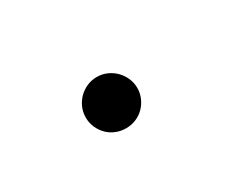

<svg xmlns="http://www.w3.org/2000/svg" viewBox="-28 -333 377 293"><g transform="rotate(-30 160.0 -187.0)"><path d="M139.2 -231.9Q148.4 -231.9 156.7 -228.3Q165 -224.6 171.1 -218.5Q177.2 -212.4 180.9 -204.1Q184.6 -195.8 184.6 -186.5Q184.6 -177.2 180.9 -168.9Q177.2 -160.6 171.1 -154.5Q165 -148.4 156.7 -145Q148.4 -141.6 139.2 -141.6Q129.9 -141.6 121.6 -145Q113.3 -148.4 107.2 -154.5Q101.1 -160.6 97.4 -168.9Q93.8 -177.2 93.8 -186.5Q93.8 -195.8 97.4 -204.1Q101.1 -212.4 107.2 -218.5Q113.3 -224.6 121.6 -228.3Q129.9 -231.9 139.2 -231.9Z"/></g></svg>

Font: Dima Nastaligh Tahriri
Style: regular
Weight: 400
Designer: R.Balvardi
Foundry: Dima Software Group
Version: Version 1.00;November 13, 2018;FontCreator 11.5.0.2427 64-bi